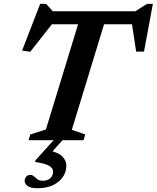

<svg xmlns="http://www.w3.org/2000/svg" viewBox="-20 -742 829 1016"><path d="M707.5 -613.5H204L268 -630.5L140 -468L97 -474.5L192.5 -721.5H224L270.5 -670.5L220.5 -682.5H736.5L677.5 -670.5L757.5 -721.5H789L742 -469H700.5L675.5 -633ZM402 -642.5H539.5L360 -55L431 -30.5L422 0H131L140.5 -30.5L223 -57ZM178.5 254Q143 254 126.8 242.8Q110.5 231.5 110.5 215Q110.5 202 118.8 192.8Q127 183.5 141 183.5Q151.5 183.5 159.5 191Q167.5 198.5 177.8 206.5Q188 214.5 205.5 214.5Q231.5 214.5 246.2 201Q261 187.5 261 166Q261 148.5 241.2 136Q221.5 123.5 165.5 115L169 105L283.5 -22H330.5L218 103L231 52.5Q288 63.5 309.5 85.5Q331 107.5 331 134.5Q331 167 312.8 194.2Q294.5 221.5 260.5 237.8Q226.5 254 178.5 254Z"/></svg>

Font: Newsreader SemiBold
Style: Italic
Weight: 600
Italic angle: -17°
Designer: Hugues Gentile
Foundry: Production Type
Version: Version 1.003